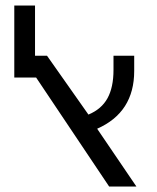

<svg xmlns="http://www.w3.org/2000/svg" viewBox="-20 -684 563 688"><path d="M468.8 -15.6H371.1L109.4 -406.2H31.2V-664.1H105.5V-484.4H148.4L296.9 -273.4Q343.8 -293 365.2 -332Q386.7 -371.1 386.7 -433.6V-484.4H460.9V-429.7Q460.9 -281.2 328.1 -222.7Z"/></svg>

Font: 和音 by 宁静之雨，公众号njzyshare
Style: Regular
Weight: 400
Designer: Steve Matteson
Foundry: Ascender Corporation
Version: Version 6.00;June 8, 2018;FontCreator 11.0.0.2388 32-bit